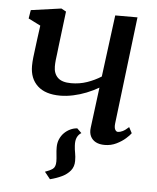

<svg xmlns="http://www.w3.org/2000/svg" viewBox="-53 -609 684 834"><g transform="rotate(5 289.0 -192.5)"><path d="M295 -51.5 314.5 -32.5Q302.5 -25.5 296 -11.8Q289.5 2 291 24.5Q292 41.5 295 56.5Q298 71.5 298 90.5Q298 115.5 284 132.8Q270 150 247 161Q224 172 196 179L171.5 148.5Q192 141.5 204.5 132.8Q217 124 217 100Q217 87.5 215 70.8Q213 54 213 38Q213 18.5 220 2.5Q227 -13.5 238.5 -25Q250 -36.5 264.8 -43.5Q279.5 -50.5 295 -51.5ZM202 -552.5 183.5 -401.5Q182 -385.5 179.8 -369.5Q177.5 -353.5 176 -339Q174.5 -324.5 174.5 -311Q174.5 -280 192.8 -262.2Q211 -244.5 251 -244.5Q288 -244.5 320.5 -255.8Q353 -267 381.5 -285L416.5 -554.5H513.5L457 -87Q455 -69 459.8 -60.2Q464.5 -51.5 472 -51.5Q481 -51.5 492.5 -57Q504 -62.5 519 -76.5L532.5 -51Q526.5 -42 510.2 -27.5Q494 -13 470.5 -1.5Q447 10 419.5 10Q396.5 10 380.8 1.8Q365 -6.5 357.5 -22.2Q350 -38 353 -60L375.5 -236Q350.5 -221.5 322.2 -210.2Q294 -199 264.8 -192.8Q235.5 -186.5 208 -186.5Q143.5 -186.5 109.5 -218Q75.5 -249.5 75.5 -304.5Q75.5 -321.5 77.8 -342Q80 -362.5 83 -383.5Q86 -404.5 88 -423L96 -482L43 -508.5L49 -545.5L181 -564Z"/></g></svg>

Font: Merriweather 24pt
Style: Italic
Weight: 400
Italic angle: -7.8°
Designer: Eben Sorkin
Foundry: Eben Sorkin
Version: Version 2.101